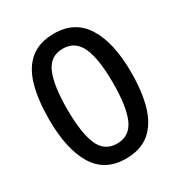

<svg xmlns="http://www.w3.org/2000/svg" viewBox="-173 -846 918 977"><g transform="rotate(-30 286.0 -357.5)"><path d="M527 -358Q527 -242 502.5 -160Q478 -78 425 -34Q372 10 285 10Q162 10 103.5 -87.5Q45 -185 45 -358Q45 -473 68.5 -555.5Q92 -638 145 -681.5Q198 -725 285 -725Q407 -725 467 -628.5Q527 -532 527 -358ZM151 -358Q151 -218 181 -148.5Q211 -79 285 -79Q358 -79 389 -148Q420 -217 420 -358Q420 -497 389 -566.5Q358 -636 285 -636Q211 -636 181 -566.5Q151 -497 151 -358Z"/></g></svg>

Font: Noto Sans Medium
Style: Regular
Weight: 500
Designer: Monotype Design Team
Foundry: Monotype Imaging Inc.
Version: Version 2.007